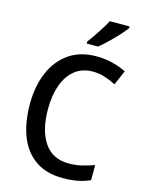

<svg xmlns="http://www.w3.org/2000/svg" viewBox="-138 -1023 844 1115"><g transform="rotate(15 284.0 -465.5)"><path d="M362 -633Q298 -633 254 -598Q210 -563 187.5 -500.5Q165 -438 165 -356Q165 -228 215 -154.5Q265 -81 363 -81Q402 -81 439.5 -89.5Q477 -98 514 -112V-21Q478 -5 439 2.5Q400 10 350 10Q253 10 187.5 -34.5Q122 -79 89 -161.5Q56 -244 56 -357Q56 -464 91 -546.5Q126 -629 193.5 -676.5Q261 -724 360 -724Q408 -724 453.5 -713Q499 -702 539 -682L501 -594Q470 -610 435 -621.5Q400 -633 362 -633ZM499 -931Q485 -912 459 -883.5Q433 -855 404 -827Q375 -799 352 -781H284V-793Q308 -825 335 -866Q362 -907 380 -941H499Z"/></g></svg>

Font: Noto Sans Tamil SemiCondensed Medium
Style: Regular
Weight: 500
Width: 4
Designer: Jelle Bosma - Monotype Design Team
Foundry: Monotype Imaging Inc.
Version: Version 2.004; ttfautohint (v1.8.4.7-5d5b)